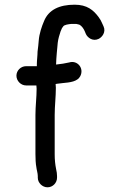

<svg xmlns="http://www.w3.org/2000/svg" viewBox="-20 -742 514 818"><path d="M91 -378H135C135.7 -373.3 136 -368.7 136 -364C136 -327.6 131 -289.5 131 -252V-86C131 -66.6 131.9 -44.6 135 -29C135.8 -19.4 141 -3.9 141 8V15C141 37.2 160.5 56 182.5 56C204.6 56 223 37.2 223 15V8C223 -0.7 221.7 -10.7 219 -22C215.1 -41.7 213 -61 213 -85V-252C213 -290.2 218 -330.4 218 -368C217.3 -373.3 217 -378.7 217 -384C219 -384.7 220.7 -385 222 -385C230.7 -385.7 239 -386.7 247 -388C278.3 -390.8 310.1 -394.3 322 -417.5C339.5 -451.5 309.4 -486.7 275 -476C257.5 -472.1 240.4 -469.1 219 -467V-469C219 -475.7 219.3 -483 220 -491L222 -517C222.7 -524.3 223.3 -531.3 224 -538L226 -560C228.1 -577.2 233.3 -594 238 -608L244 -622C244.7 -623.3 246.3 -625.7 249 -629C252.9 -636.7 272.7 -638.9 283 -640H305C307.7 -639.3 310.7 -638.7 314 -638C315.3 -638 317.3 -637.3 320 -636C329.3 -629.8 336.3 -619.9 341 -609L346 -597C353.4 -581.2 375 -564.9 399.5 -576C415.3 -583.2 432.4 -605.6 421 -630L416 -641C412 -651 407 -660 401 -668C378.2 -699.4 350.6 -722 298 -722C232.1 -722 187.5 -699.9 168 -653C157.8 -629.2 147.3 -599.1 145 -569L143 -547C141.7 -539 140.7 -530.7 140 -522C140 -505 137 -484.8 137 -469V-460H91C68.8 -460 50 -441.6 50 -419.5C50 -397.5 68.8 -378 91 -378Z"/></svg>

Font: HoneyBee
Style: Bd
Weight: 700
Foundry: Cannot Into Space Fonts
Version: Version 0.89